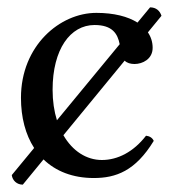

<svg xmlns="http://www.w3.org/2000/svg" viewBox="-20 -474 468 522"><path d="M388 -454 353.8 -412.6C327.6 -429.2 289.6 -439 242 -439C143 -439 37 -350 37 -208C37 -154.6 49.4 -107.9 72.8 -71.7L12 2C14 17 26 28 42 28L98.3 -40.6C131.6 -8.4 177.7 10 235 10C295 10 348 -9 398 -91C394 -100 386 -104 377 -105C343 -61 300 -39 257 -39C215.1 -39 177.1 -63.4 152.4 -106.4L318.9 -309.1C325.5 -302.6 334.8 -300 346 -300C367 -300 395 -313 395 -344C395 -359.4 390.6 -373.5 382.1 -386L419 -431C415 -444 405 -454 388 -454ZM134.8 -147C127.2 -171.3 123 -199.1 123 -230C123 -340 171 -406 237 -406C285.9 -406 299.8 -382 305.4 -353.8Z"/></svg>

Font: Libertinus Serif
Style: Regular
Weight: 400
Designer: Philipp H. Poll
Foundry: Khaled Hosny
Version: Version 6.2